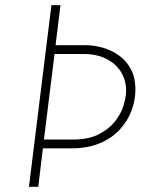

<svg xmlns="http://www.w3.org/2000/svg" viewBox="-20 -723 580 743"><path d="M313 -548Q345 -548 379 -538Q413 -528 441 -508Q469 -488 486.5 -455.5Q504 -423 504 -376Q504 -335 489 -295Q474 -255 444 -222Q414 -189 367 -169Q320 -149 256 -149H146L128 0H92L179 -703H214L195 -548ZM262 -183Q322 -183 361.5 -203Q401 -223 424.5 -252.5Q448 -282 458 -314.5Q468 -347 468 -372Q468 -413 448 -445Q428 -477 391 -495.5Q354 -514 304 -514H191L150 -183Z"/></svg>

Font: Josefin Sans Thin ExtraLight
Style: Italic
Weight: 250
Italic angle: -7°
Version: Version 2.000